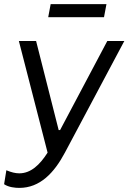

<svg xmlns="http://www.w3.org/2000/svg" viewBox="-38 -720 626 936"><path d="M56 196C157 196 226 123 279 23L568 -520H485L255 -86H248L138 -520H54L194 24C156 84 112 125 56 125C37 125 17 120 -7 110L-18 178C4 193 36 196 56 196ZM197 -636H469L481 -700H209Z"/></svg>

Font: Fixel Display 20240404
Style: Italic
Weight: 400
Italic angle: -10°
Designer: AlfaBravo + MacPaw
Foundry: Kyrylo Tkachov, Marchela Mozhyna, Serhii Makarenko, Maria Weinstein, Zakhar Kryvoshyya
Version: Version 1.211;Glyphs 3.2 (3225)